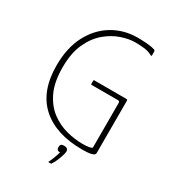

<svg xmlns="http://www.w3.org/2000/svg" viewBox="-200 -787 948 1053"><g transform="rotate(30 274.5 -260.0)"><path d="M479 -18Q479 -7 466.5 -2Q454 3 436 4.5Q418 6 401 6Q233 6 140.5 -77.5Q48 -161 48 -324Q48 -435 89 -514Q130 -593 200.5 -635.5Q271 -678 358 -678Q381 -678 412.5 -676Q444 -674 466 -667Q471 -665 472.5 -662.5Q474 -660 474 -657V-635Q474 -631 473 -629.5Q472 -628 469 -629Q444 -643 415.5 -646Q387 -649 358 -649Q320 -649 272.5 -633Q225 -617 181.5 -580.5Q138 -544 110 -483Q82 -422 82 -332Q82 -238 111 -177.5Q140 -117 186 -83Q232 -49 284.5 -35.5Q337 -22 385 -22Q434 -22 446 -32V-315Q446 -322 443 -324.5Q440 -327 435 -327H267Q266 -327 265 -328.5Q264 -330 264 -330V-353Q264 -353 265 -354.5Q266 -356 267 -356H470Q476 -356 477.5 -354Q479 -352 479 -347ZM331 59Q331 68 325.5 85.5Q320 103 312 122Q304 141 294 155Q293 158 292 158Q291 158 284 158Q277 158 273 158Q274 157 274 156.5Q274 156 276 152Q283 138 291 117Q299 96 303 80Q290 80 285.5 74.5Q281 69 281 59Q281 48 286 42.5Q291 37 304 37Q318 37 324.5 42.5Q331 48 331 59Z"/></g></svg>

Font: Glory Thin Thin
Style: Regular
Weight: 250
Version: Version 1.011